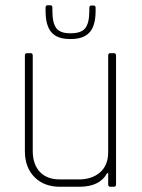

<svg xmlns="http://www.w3.org/2000/svg" viewBox="-20 -713 543 733"><path d="M154 -684Q154 -693 162 -693H172Q180 -693 180 -684V-672Q180 -625 195 -605.5Q210 -586 247 -586H251Q290 -586 305.5 -605.5Q321 -625 321 -672V-683Q321 -692 329 -692H337Q345 -692 345 -683V-671Q345 -615 322 -589.5Q299 -564 251 -564H247Q199 -564 176.5 -589.5Q154 -615 154 -671ZM283 0H209Q148 0 111.5 -37Q75 -74 75 -136V-501Q75 -510 83 -510H97Q105 -510 105 -501V-137Q105 -86 132 -57Q159 -28 209 -28H281Q331 -28 362 -55Q393 -82 393 -132V-501Q393 -510 401 -510H415Q423 -510 423 -501V-9Q423 0 415 0H401Q393 0 393 -9V-52H389Q361 0 283 0Z"/></svg>

Font: Rajdhani Light
Style: Regular
Weight: 300
Designer: Satya Rajpurohit, Jyotish Sonowal
Foundry: Indian Type Foundry
Version: Version 1.201;PS 1.0;hotconv 1.0.78;makeotf.lib2.5.61930; tt